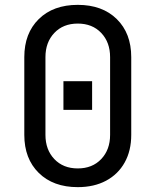

<svg xmlns="http://www.w3.org/2000/svg" viewBox="-20 -760 640 790"><path d="M300 10Q199 10 139.5 -48.5Q80 -107 80 -205V-525Q80 -623 139.5 -681.5Q199 -740 300 -740Q401 -740 460.5 -681.5Q520 -623 520 -525V-205Q520 -140 493 -91.5Q466 -43 416.5 -16.5Q367 10 300 10ZM300 -67Q360 -67 396.5 -105.5Q433 -144 433 -205V-525Q433 -586 396.5 -624.5Q360 -663 300 -663Q240 -663 203.5 -624.5Q167 -586 167 -525V-205Q167 -144 203.5 -105.5Q240 -67 300 -67ZM241 -426H359V-308H241Z"/></svg>

Font: Tiny
Style: Regular
Weight: 400
Designer: Philipp Nurullin, Konstantin Bulenkov
Foundry: JetBrains
Version: Version 2.251; ttfautohint (v1.8.4.7-5d5b)